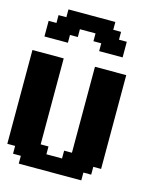

<svg xmlns="http://www.w3.org/2000/svg" viewBox="-171 -1366 1218 1483"><g transform="rotate(15 437.5 -625.0)"><path d="M125 0H625V-62.5H687.5V-125H750V-875H500V-187.5H437.5V-125H312.5V-187.5H250V-875H0V-125H62.5V-62.5H125ZM500 -1000H687.5V-1125H625V-1187.5H562.5V-1250H187.5V-1187.5H125V-1125H62.5V-1000H250V-1062.5H312.5V-1125H437.5V-1062.5H500Z"/></g></svg>

Font: Faithful 32x
Style: Bold
Weight: 400
Foundry: Faithful Resource Pack
Version: Version 1.0; January 27, 2023